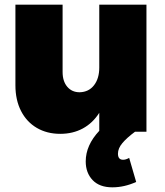

<svg xmlns="http://www.w3.org/2000/svg" viewBox="-20 -564 708 822"><path d="M485 94Q485 120 507 120Q519 120 533 112L563 215Q512 238 461 238Q406 238 376.5 207Q347 176 347 127Q347 58 405 -4V-81Q377 -37 334.5 -14Q292 9 238 9Q181 9 137.5 -16.5Q94 -42 70 -89Q46 -136 46 -199V-544H248V-256Q248 -216 268 -192.5Q288 -169 321 -169Q360 -170 382.5 -199Q405 -228 405 -275V-544H607V0H558Q523 26 504 48.5Q485 71 485 94Z"/></svg>

Font: #9Slide03 Montserrat ExtraBold
Style: Regular
Weight: 800
Designer: Julieta Ulanovsky
Foundry: Julieta Ulanovsky
Version: Version 6.001